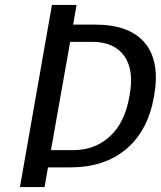

<svg xmlns="http://www.w3.org/2000/svg" viewBox="-20 -740 655 780"><path d="M61 20 191 -720H291L277 -640H367Q507 -640 569 -565Q631 -490 606 -350Q582 -210 493.5 -135Q405 -60 265 -60H175L161 20ZM187 -130H277Q366 -130 427 -186.5Q488 -243 506 -350Q526 -456 484.5 -513Q443 -570 355 -570H265Z"/></svg>

Font: Scada
Style: Italic
Weight: 400
Italic angle: -10°
Designer: Jovanny Lemonad
Foundry: Jovanny Lemonad
Version: Version 4.100;PS 004.100;hotconv 1.0.88;makeotf.lib2.5.64775